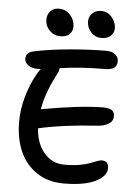

<svg xmlns="http://www.w3.org/2000/svg" viewBox="-65 -1024 795 1115"><g transform="rotate(5 333.0 -466.5)"><path d="M492.2 -818.8Q458 -818.8 433.1 -845.2Q408.2 -871.6 408.2 -908.2Q408.2 -937.5 428.5 -956.3Q448.7 -975.1 479 -975.1Q517.1 -975.1 542 -945.3Q566.9 -915.5 566.9 -881.8Q566.9 -856.4 548.3 -837.6Q529.8 -818.8 492.2 -818.8ZM166 -897Q166 -927.7 184.6 -947.3Q203.1 -966.8 232.9 -966.8Q275.4 -966.8 300.8 -936.8Q326.2 -906.7 326.2 -871.1Q326.2 -842.8 308.3 -825.4Q290.5 -808.1 253.9 -808.1Q217.3 -808.1 191.7 -834.7Q166 -861.3 166 -897ZM347.2 42Q256.3 42 190.4 -2.7Q124.5 -47.4 92.3 -122.3Q60.1 -197.3 60.1 -293Q60.1 -363.3 80.6 -437.5Q101.1 -511.7 134.8 -571.8Q144 -589.4 159.2 -608.9Q153.3 -607.9 141.1 -607.9Q105.5 -607.9 84.7 -623.5Q64 -639.2 64 -661.1Q64 -694.3 100.1 -705.1Q191.9 -725.6 311.3 -736.3Q430.7 -747.1 527.8 -747.1Q562.5 -747.1 581.3 -731.4Q600.1 -715.8 600.1 -692.9Q600.1 -668 584.2 -654.5Q568.4 -641.1 529.8 -641.1Q388.7 -641.1 267.1 -623Q267.1 -613.8 262.2 -599.1Q197.3 -479.5 179.2 -376Q406.7 -417 534.2 -418Q573.2 -418 589.6 -407.2Q606 -396.5 606 -373Q606 -343.3 580.1 -327.4Q554.2 -311.5 513.2 -309.1Q317.9 -296.9 172.9 -264.2Q178.7 -175.3 225.6 -121.1Q272.5 -66.9 345.2 -66.9Q391.6 -66.9 430.9 -73.7Q470.2 -80.6 490.7 -88.9Q511.2 -97.2 529.8 -104Q548.3 -110.8 558.1 -110.8Q598.1 -110.8 598.1 -68.8Q598.1 -22 533.2 10Q468.3 42 347.2 42Z"/></g></svg>

Font: Shantell Sans Irregular
Style: Regular
Weight: 500
Designer: Stephen Nixon, Anya Danilova, Shantell Martin
Foundry: Arrow Type
Version: Version 1.006;[9816181b4]